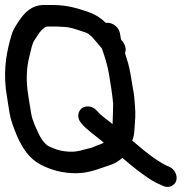

<svg xmlns="http://www.w3.org/2000/svg" viewBox="-54 -696 749 767"><path d="M189.9 -589C226.6 -589 248.6 -578.9 287.4 -566.4C308.8 -559.5 326.2 -533.2 352.8 -502.7C363.9 -472.6 376 -432.5 381.4 -400C388.1 -359.5 394 -322.8 398 -282.7C398.5 -277.2 395.7 -200.3 395.7 -200.3C369.4 -221.4 349.1 -234.8 333.4 -253.2C313.1 -277 284.3 -273.6 271 -262.1C258.3 -251.1 251.5 -226.5 270.2 -204.1C294 -175.5 332.3 -150.4 360.8 -126.1C356 -123.3 349.1 -120.2 342.1 -117.9C324.7 -112.3 316.8 -106.7 306.6 -104.5C277.1 -98.3 261.6 -90 230.9 -90C194.3 -90 166.4 -99 140 -112.1C129.7 -117.2 113.8 -134.6 104.1 -154.5C90.9 -181.9 75.6 -212.8 70.7 -242L65.5 -273C62.3 -292.3 58.4 -315.8 55.8 -337.2C49.8 -387.6 53.6 -433.3 63.5 -471.2C70.4 -497.3 73.6 -521.7 84.3 -536.3C93.3 -548.6 101.8 -565 109.9 -573.1C120.6 -584 127.8 -590 135.7 -590H172.7C179.2 -590 184.2 -589 189.9 -589ZM269.2 -5C269.7 -5 270.7 -5 271.4 -5.1C314.9 -9.1 350.8 -25.8 381.1 -35C402.7 -41.5 418.4 -50.8 434.5 -65.3C460.2 -43.2 489.2 -19.5 517.8 0.9C538.5 15.8 561.2 31.8 586.5 41.7L596.5 46.4C623.9 59 646.1 42.4 650.6 24C654.8 6.8 646.1 -20.4 620 -30.9L609.4 -35.3C566.6 -57.4 527.5 -89 488.2 -122.7L474.5 -134.4C480.1 -149.2 482.6 -162.1 483.2 -181.8C485.2 -210.3 488.8 -238.9 484.9 -276.4C483.1 -294.6 482.4 -318.4 477.1 -341.8L467.4 -400C462 -432.2 453.7 -457.9 445.2 -484.4C455.5 -507.8 435.9 -530.7 429.4 -538.3L425.4 -562C421.6 -585 399.7 -605 375.2 -605C372.6 -605 374.2 -605.2 368.9 -604.5C352.6 -620.6 330.8 -636.5 303.2 -646.4C264.3 -660.3 217.6 -676 158.4 -676H121.4C70.5 -676 41.7 -641.9 23.4 -615C12.9 -598.9 -0.7 -580.2 -7.5 -557.6C-25.7 -496.8 -40.2 -428.6 -30.8 -341.5C-30.8 -341.1 -30.7 -340.5 -30.6 -340C-27.1 -318.7 -24.2 -295.5 -20.5 -273L-15.3 -242C-13.2 -229.7 -10.2 -217.5 -5.7 -204.5C15.7 -143.9 43.3 -71.7 110.6 -37.2C148.7 -17.7 194.7 -4 248.3 -4C255.6 -4 262.7 -5 269.2 -5Z"/></svg>

Font: CiSf OpenHand
Style: BlakOpObl
Weight: 400
Foundry: Cannot Into Space Fonts
Version: Version 0.7892